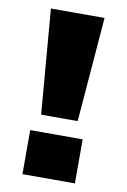

<svg xmlns="http://www.w3.org/2000/svg" viewBox="-80 -737 518 786"><g transform="rotate(10 179.0 -344.0)"><path d="M103 -253 67 -688H290L255 -253ZM70 0V-183H288V0Z"/></g></svg>

Font: Archivo Expanded ExtraBold
Style: Regular
Weight: 800
Width: 7
Designer: Hector Gatti
Foundry: Omnibus-Type
Version: Version 2.001; ttfautohint (v1.8.3)